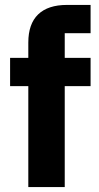

<svg xmlns="http://www.w3.org/2000/svg" viewBox="-20 -760 401 780"><path d="M95 -410H21V-525H95V-587Q95 -663 135 -701.5Q175 -740 252 -740H348V-625H243V-525H348V-410H243V0H95Z"/></svg>

Font: IBM Plex Sans Devanagari
Style: Bold
Weight: 700
Designer: Mike Abbink, Paul van der Laan, Pieter van Rosmalen, Erin McLaughlin
Foundry: Bold Monday
Version: Version 1.1